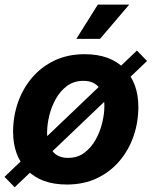

<svg xmlns="http://www.w3.org/2000/svg" viewBox="-21 -787 656 830"><path d="M268.1 10.7Q157.2 10.7 96.4 -51.5Q35.6 -113.8 35.6 -217.3Q35.6 -283.2 56.4 -343.3Q77.1 -403.3 117.2 -450.7Q157.2 -498 214.6 -525.4Q272 -552.7 345.2 -552.7Q455.6 -552.7 516.4 -490.5Q577.1 -428.2 577.1 -324.7Q577.1 -258.8 556.4 -198.5Q535.6 -138.2 495.6 -91.1Q455.6 -43.9 398.2 -16.6Q340.8 10.7 268.1 10.7ZM272.9 -104.5Q314 -104.5 343.5 -126.5Q373 -148.4 392.3 -182.9Q411.6 -217.3 420.9 -256.1Q430.2 -294.9 430.2 -328.6Q430.2 -377.9 407.7 -407.7Q385.3 -437.5 339.8 -437.5Q298.8 -437.5 269.3 -415.8Q239.7 -394 220.5 -359.9Q201.2 -325.7 191.9 -286.9Q182.6 -248 182.6 -213.9Q182.6 -165 205.1 -134.8Q227.5 -104.5 272.9 -104.5ZM42.5 22.5 -1.5 -22.5 570.8 -568.4 614.7 -523.4ZM309.1 -619.1 401.9 -767.1H537.6L411.6 -619.1Z"/></svg>

Font: Inter
Style: Bold Italic
Weight: 700
Italic angle: -9.39999°
Designer: Rasmus Andersson
Foundry: rsms
Version: Version 4.001;git-9221beed3